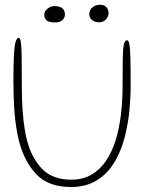

<svg xmlns="http://www.w3.org/2000/svg" viewBox="-20 -750 608 787"><path d="M271 16.5Q179 16.5 129.8 -34.8Q80.5 -86 58.5 -169.5Q53 -190.5 49 -213.5Q45 -236.5 42.2 -260.8Q39.5 -285 38 -310.5Q36.5 -336 35.8 -362.5Q35 -389 35 -416.5Q35 -488 37.2 -526.8Q39.5 -565.5 44.5 -580.2Q49.5 -595 56.5 -595Q62.5 -595 65.2 -579Q68 -563 68.8 -519.8Q69.5 -476.5 69.5 -394.5Q69.5 -370 70.2 -346Q71 -322 72.5 -299.2Q74 -276.5 76.5 -254.8Q79 -233 82.5 -212.8Q86 -192.5 91 -174Q110 -101.5 152.8 -57.5Q195.5 -13.5 272.5 -13.5Q319.5 -13.5 354.5 -33.8Q389.5 -54 414 -90Q438.5 -126 453.5 -173.5Q461 -197.5 466.5 -224.2Q472 -251 475.5 -279.5Q479 -308 480.8 -337.8Q482.5 -367.5 482.5 -398Q482.5 -472.5 483.2 -513Q484 -553.5 488 -569.2Q492 -585 501 -585Q507.5 -585 510.5 -568Q513.5 -551 514.5 -510.5Q515.5 -470 515.5 -400Q515.5 -374.5 514.2 -349.5Q513 -324.5 510.8 -300.5Q508.5 -276.5 504.8 -253.5Q501 -230.5 496.2 -208.8Q491.5 -187 485 -166.5Q468.5 -112.5 440 -71.2Q411.5 -30 369.8 -6.8Q328 16.5 271 16.5ZM206.5 -658Q180.5 -658 171 -666.2Q161.5 -674.5 161.5 -690Q161.5 -704.5 175.2 -714.8Q189 -725 203.5 -725Q215 -725 224.8 -721.8Q234.5 -718.5 240.2 -711Q246 -703.5 246 -690.5Q246 -677 235.8 -667.5Q225.5 -658 206.5 -658ZM385.5 -658.5Q368.5 -658.5 357.2 -668Q346 -677.5 346 -691.5Q346 -709 358.8 -719.8Q371.5 -730.5 390 -730.5Q407.5 -730.5 416.2 -720.5Q425 -710.5 425 -697.5Q425 -681.5 414 -670Q403 -658.5 385.5 -658.5Z"/></svg>

Font: Gluten Thin
Style: Regular
Weight: 100
Designer: Tyler Finck
Foundry: Etcetera Type Company
Version: Version 1.300